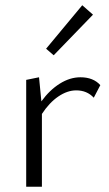

<svg xmlns="http://www.w3.org/2000/svg" viewBox="-20 -713 416 733"><path d="M185 -502 156 -527 294 -693 335 -657ZM363 -388 338 -340Q312 -368 271 -368Q237 -368 202.5 -344.5Q168 -321 140 -278V0H80V-408L129 -418L138 -326Q169 -369 208 -393.5Q247 -418 287 -418Q336 -418 363 -388Z"/></svg>

Font: Ysabeau Infant Semilight
Style: Regular
Weight: 300
Designer: Christian Thalmann (Catharsis Fonts)
Version: Version 0.003